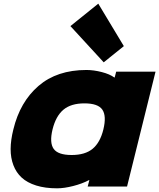

<svg xmlns="http://www.w3.org/2000/svg" viewBox="-20 -1023 873 1053"><path d="M546.9 -313Q564.9 -387.2 541.3 -421.6Q517.6 -456.1 442.9 -456.1Q369.1 -456.1 327.6 -421.1Q286.1 -386.2 268.1 -313Q250.5 -240.2 274.4 -206.5Q298.3 -172.9 373 -172.9Q446.8 -172.9 488 -207Q529.3 -241.2 546.9 -313ZM833 -629.9 676.8 0H460.9L470.2 -35.2H467.8Q431.2 -15.6 381.6 -2.9Q332 9.8 293 9.8Q227.5 9.8 178.5 -5.6Q129.4 -21 99.1 -48.8Q68.8 -76.7 53.5 -116.9Q38.1 -157.2 38.3 -206.1Q38.6 -254.9 53.2 -313Q89.8 -464.4 191.2 -551.8Q292.5 -639.2 454.1 -639.2Q493.7 -639.2 537.6 -627.9Q581.5 -616.7 606.9 -598.1H608.9L617.2 -629.9ZM519 -1002.9 659.2 -770 548.8 -681.2 366.2 -879.9Z"/></svg>

Font: Sinkin Sans 900 X Black Italic
Style: Regular
Weight: 950
Italic angle: -112°
Designer: Keith Bates
Foundry: K-Type
Version: Sinkin Sans (version 1.0)  by Keith Bates   •   © 2014   www